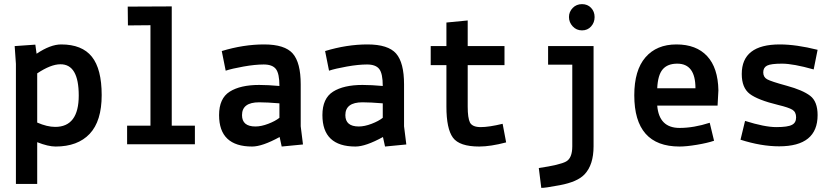

<svg xmlns="http://www.w3.org/2000/svg" viewBox="-20 -698 4040 929"><path d="M57 192V-389L51 -475L151 -482L157 -438Q224 -483 276 -483Q377 -483 424.5 -423.5Q472 -364 472 -238Q472 -112 414 -50.5Q356 11 249 11Q213 11 160 -10V192ZM272 -387Q226 -387 160 -343V-105Q208 -84 247 -84Q361 -84 361 -236Q361 -388 272 -387Z M599 -575 598 -666 811 -667V-90H923V0H595V-90H708V-576Z M1216 -86Q1244 -86 1278 -99Q1312 -112 1332 -128V-198Q1272 -203 1234 -203Q1151 -203 1151 -141Q1151 -86 1216 -86ZM1200 11Q1040 11 1040 -141Q1040 -222 1091.5 -254.5Q1143 -287 1234 -287Q1277 -287 1332 -282Q1332 -342 1315 -364Q1298 -386 1256 -386Q1214 -386 1158 -376Q1102 -366 1072 -356L1053 -451Q1158 -483 1258 -483Q1358 -483 1396.5 -439Q1435 -395 1435 -290V-87L1446 1L1343 11L1333 -35Q1249 11 1200 11Z M1716 -86Q1744 -86 1778 -99Q1812 -112 1832 -128V-198Q1772 -203 1734 -203Q1651 -203 1651 -141Q1651 -86 1716 -86ZM1700 11Q1540 11 1540 -141Q1540 -222 1591.5 -254.5Q1643 -287 1734 -287Q1777 -287 1832 -282Q1832 -342 1815 -364Q1798 -386 1756 -386Q1714 -386 1658 -376Q1602 -366 1572 -356L1553 -451Q1658 -483 1758 -483Q1858 -483 1896.5 -439Q1935 -395 1935 -290V-87L1946 1L1843 11L1833 -35Q1749 11 1700 11Z M2140 -383H2064V-475H2140V-589L2243 -599V-475H2421V-383H2243V-182Q2243 -127 2254 -105Q2266 -83 2306 -83Q2346 -83 2412 -99L2429 -9Q2353 11 2299 11Q2203 11 2171.5 -32Q2140 -75 2140 -182Z M2852 -475V10Q2852 100 2808 146Q2774 182 2689 198Q2615 212 2599 211L2587 115Q2689 100 2719 83.5Q2749 67 2749 10V-385H2632V-475ZM2796 -551Q2769 -551 2751 -570.5Q2733 -590 2733 -615.5Q2733 -641 2751 -659.5Q2769 -678 2796 -678Q2823 -678 2840 -660Q2857 -642 2857 -615.5Q2857 -589 2840 -570Q2823 -551 2796 -551Z M3456 -261 3452 -187H3160Q3169 -79 3268 -79Q3337 -79 3414 -104L3435 -17Q3403 -6 3352 2.5Q3301 11 3268 11Q3049 11 3049 -237Q3049 -358 3103 -420.5Q3157 -483 3253 -483Q3349 -483 3401.5 -426.5Q3454 -370 3456 -261ZM3257 -390Q3210 -390 3186.5 -362.5Q3163 -335 3160 -271H3345Q3345 -390 3257 -390Z M3563 -22 3585 -113Q3680 -83 3736 -83Q3792 -83 3812 -94Q3832 -104 3832 -130Q3832 -156 3814 -167Q3796 -178 3746 -190Q3647 -214 3608 -243.5Q3569 -273 3569 -340Q3569 -483 3753 -483Q3832 -483 3936 -457L3917 -362Q3818 -390 3764 -390Q3710 -390 3691.5 -380.5Q3673 -371 3673 -348Q3673 -325 3691.5 -314.5Q3710 -304 3787 -283Q3864 -262 3900 -234.5Q3936 -207 3936 -141Q3936 10 3750 10Q3663 10 3563 -22Z"/></svg>

Font: TypoPRO Lekton
Style: Bold
Weight: 700
Monospace: yes
Designer: Paolo Mazzetti, Luciano Perondi, Raffaele Flato, Elena Papassissa, Emilio Macchia, Michela Povoleri, Tobias Seemiller, R
Version: Version 34.000